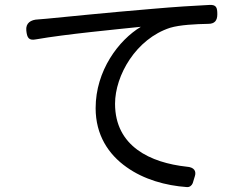

<svg xmlns="http://www.w3.org/2000/svg" viewBox="-20 -738 1020 781"><path d="M495 -58C565 -8 654 17 740 23C751 24 760 17 764 7L771 -16L772 -19C780 -42 770 -58 739 -60C593 -76 448 -142 448 -316C448 -431 533 -580 672 -625C712 -637 775 -640 827 -641C853 -641 864 -654 864 -680C864 -707 860 -719 833 -718C771 -715 691 -710 600 -702C419 -687 234 -668 171 -662C162 -661 150 -660 135 -659C105 -658 84 -644 87 -614C90 -584 97 -572 127 -578C246 -599 458 -619 553 -629C463 -575 369 -451 369 -298C369 -189 421 -110 495 -58Z"/></svg>

Font: GenSenRounded2 TW R
Style: Regular
Weight: 400
Version: Version 2.100;PS 2.1;hotconv 16.6.51;makeotf.lib2.5.65220 DE